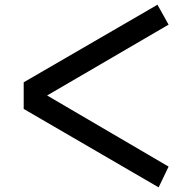

<svg xmlns="http://www.w3.org/2000/svg" viewBox="-20 -849 809 820"><path d="M700 -743.8 181.2 -441.2 700 -137.5 657.5 -48.8 81.2 -383.8V-497.5L652.5 -828.8Z"/></svg>

Font: Abordage
Style: Regular
Weight: 400
Designer: Ange Degheest & Eugénie Bidaut
Foundry: Velvetyne Type Foundry
Version: Version 1.000;FEAKit 1.0